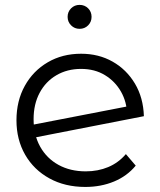

<svg xmlns="http://www.w3.org/2000/svg" viewBox="-20 -746 644 771"><path d="M322.6 4.7Q240.8 4.7 178.4 -29.7Q115.9 -64 81 -124.6Q46.1 -185.3 46.1 -263Q46.1 -341.1 79.6 -401.3Q113 -461.5 171.7 -495.8Q230.3 -530.2 305.7 -530.2Q376.6 -530.2 432.4 -498.4Q488.3 -466.6 521.9 -410.2Q555.5 -353.7 557.8 -279.4L106 -191.2L101.7 -243.2L516.8 -323.6L490.2 -285.8Q489.5 -336.4 465.9 -377.9Q442.3 -419.5 401.2 -444.4Q360.2 -469.3 305.7 -469.3Q249.9 -469.3 206.6 -443.9Q163.3 -418.6 139.1 -373.1Q114.9 -327.6 114.9 -267.7Q114.9 -204.2 141.4 -156.9Q167.9 -109.6 215.1 -83.8Q262.3 -57.9 324.3 -57.9Q373.4 -57.9 414.5 -75.1Q455.6 -92.3 485.5 -127.2L525 -80.9Q490.4 -38.9 437.9 -17.1Q385.4 4.7 322.6 4.7ZM299.6 -630.2Q279.4 -630.2 265.5 -644.2Q251.5 -658.1 251.5 -678.3Q251.5 -698.7 265.5 -712.6Q279.4 -726.4 299.6 -726.4Q320 -726.4 333.9 -712.6Q347.7 -698.7 347.7 -678.3Q347.7 -658.1 333.9 -644.2Q320 -630.2 299.6 -630.2Z"/></svg>

Font: Montserrat Alternates Thin
Style: Regular
Weight: 100
Designer: Julieta Ulanovsky
Foundry: Julieta Ulanovsky
Version: Version 9.000